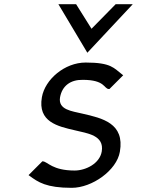

<svg xmlns="http://www.w3.org/2000/svg" viewBox="-20 -890 694 921"><path d="M399 -637 617 -870H535L419 -752L345 -870H260ZM502 -463H505L571 -529L567 -532C526 -563 515 -590 391 -590C290 -590 196 -509 181 -424C160 -305 257 -284 339 -265C401 -250 481 -241 468 -163C458 -105 391 -72 338 -72C231 -72 209 -114 186 -116H183L117 -50L121 -47C163 -16 202 11 324 11C422 11 540 -73 555 -162C579 -299 471 -323 375 -345C325 -357 258 -363 268 -423C278 -479 319 -508 377 -507C485 -507 478 -464 502 -463Z"/></svg>

Font: Charger Monospace
Style: Regular
Weight: 400
Designer: Jasper
Foundry: Cannot Into Space Fonts
Version: Version 0.980